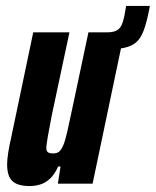

<svg xmlns="http://www.w3.org/2000/svg" viewBox="-20 -619 525 647"><path d="M274 -452 287 -510H340Q360 -510 371.5 -515.5Q383 -521 389 -533Q395 -545 399 -565L405 -599H485L482 -583Q474 -543 464.5 -517Q455 -491 439.5 -477Q424 -463 397 -457.5Q370 -452 327 -452ZM80 8Q53 8 36 0.5Q19 -7 11.5 -23Q4 -39 4 -65Q4 -80 7.5 -103.5Q11 -127 18 -157L92 -510H214L154 -228Q145 -182 141 -158Q137 -134 136 -122Q136 -113 138.5 -109Q141 -105 146.5 -103.5Q152 -102 160 -102Q171 -102 178.5 -107.5Q186 -113 193 -129Q200 -145 207 -176.5Q214 -208 225 -260L278 -510H399L292 0H175L184 -58H176Q164 -31 148 -16.5Q132 -2 114.5 3Q97 8 80 8Z"/></svg>

Font: Saira ExtraCondensed ExtraBold
Style: Italic
Weight: 800
Width: 2
Italic angle: -12°
Designer: Hector Gatti with collaboration of the Omnibus-Type team
Foundry: Omnibus-Type
Version: Version 1.101